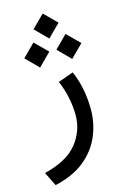

<svg xmlns="http://www.w3.org/2000/svg" viewBox="-133 -637 616 959"><g transform="rotate(-15 175.5 -157.5)"><path d="M125.5 -515.6 189.9 -580.1 254.9 -515.6 189.9 -450.7ZM209.5 -387.7 273.9 -452.1 338.9 -387.7 273.9 -322.8ZM43.5 -387.7 107.9 -452.1 172.9 -387.7 107.9 -322.8ZM258.8 -257.3Q280.3 -208 289.6 -156.5Q298.8 -105 298.8 -55.2Q298.8 16.1 271.2 81.3Q243.7 146.5 184.6 194.8Q125.5 243.2 30.8 264.6L-4.9 192.4Q113.8 163.6 165.8 98.6Q217.8 33.7 217.8 -47.4Q217.8 -89.8 208.7 -135.7Q199.7 -181.6 179.7 -229Z"/></g></svg>

Font: Vazir WOL-UI
Style: Regular-WOL-UI
Weight: 400
Designer: Saber Rastikerdar
Foundry: Saber Rastikerdar
Version: Version 30.1.0